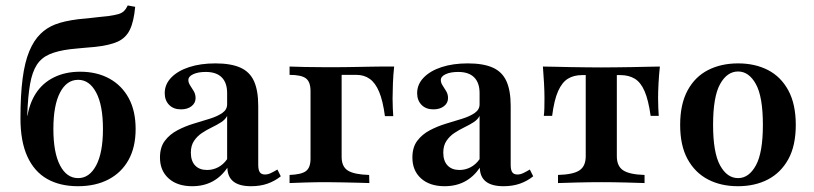

<svg xmlns="http://www.w3.org/2000/svg" viewBox="-20 -655 2913 687"><path d="M258.9 11.3Q194.4 11.3 148.4 -14.9Q102.4 -41.1 77.8 -95.2Q53.2 -149.2 53.2 -231.5Q53.2 -315.3 60.9 -373.8Q68.5 -432.3 84.7 -471.4Q100.8 -510.5 125 -533.9Q146.8 -555.6 177.8 -567.7Q208.9 -579.8 260.5 -586.3Q279.8 -587.9 298 -589.9Q316.1 -591.9 333.9 -594Q351.6 -596 368.5 -597.6Q390.3 -600.8 403.2 -604.4Q416.1 -608.1 423.8 -615.7Q431.5 -623.4 437.1 -635.5L463.7 -630.6Q458.9 -578.2 444.8 -548.8Q430.6 -519.4 401.2 -506Q371.8 -492.7 319.4 -487.1Q306.5 -486.3 291.1 -484.7Q275.8 -483.1 260.5 -481.9Q245.2 -480.6 231.5 -479Q186.3 -473.4 157.3 -460.9Q128.2 -448.4 111.7 -423Q95.2 -397.6 87.5 -353.6Q79.8 -309.7 77.4 -241.1H85.5L76.6 -229.8Q83.9 -283.1 108.1 -320.6Q132.3 -358.1 173 -378.2Q213.7 -398.4 266.9 -398.4Q326.6 -398.4 371.4 -373.8Q416.1 -349.2 440.7 -303.6Q465.3 -258.1 465.3 -193.5Q465.3 -128.2 439.9 -82.7Q414.5 -37.1 368.1 -12.9Q321.8 11.3 258.9 11.3ZM259.7 -17.7Q300 -17.7 324.2 -63.3Q348.4 -108.9 348.4 -193.5Q348.4 -278.2 324.2 -323.8Q300 -369.4 259.7 -369.4Q218.5 -369.4 194.8 -323.8Q171 -278.2 171 -193.5Q171 -108.9 194.8 -63.3Q218.5 -17.7 259.7 -17.7Z M667.7 11.3Q614.5 11.3 583.5 -16.5Q552.4 -44.4 552.4 -91.1Q552.4 -128.2 569.8 -151.2Q587.1 -174.2 614.5 -188.7Q641.9 -203.2 672.6 -212.5Q703.2 -221.8 730.6 -230.2Q758.1 -238.7 775.4 -250.8Q792.7 -262.9 792.7 -281.5V-321.8Q792.7 -358.9 773.4 -378.2Q754 -397.6 716.1 -397.6Q688.7 -397.6 671.4 -389.5Q654 -381.5 654 -368.5Q654 -358.9 660.5 -349.2Q666.9 -339.5 673.4 -328.6Q679.8 -317.7 679.8 -304Q679.8 -286.3 665.3 -275Q650.8 -263.7 627.4 -263.7Q600.8 -263.7 585.1 -279.8Q569.4 -296 569.4 -321.8Q569.4 -353.2 592.7 -377.4Q616.1 -401.6 656.9 -414.9Q697.6 -428.2 750.8 -428.2Q805.6 -428.2 839.5 -413.3Q873.4 -398.4 888.7 -364.9Q904 -331.5 904 -275.8V-65.3Q904 -46.8 909.7 -38.7Q915.3 -30.6 928.2 -30.6Q938.7 -30.6 949.6 -35.9Q960.5 -41.1 972.6 -48.4L984.7 -24.2Q963.7 -7.3 937.5 2Q911.3 11.3 878.2 11.3Q795.2 11.3 793.5 -54.8Q771 -21.8 739.5 -5.2Q708.1 11.3 667.7 11.3ZM721 -46.8Q741.9 -46.8 760.5 -56.5Q779 -66.1 792.7 -85.5V-240.3Q786.3 -227.4 771.4 -217.7Q756.5 -208.1 737.9 -199.2Q719.4 -190.3 702.4 -179Q685.5 -167.7 674.2 -150.8Q662.9 -133.9 662.9 -108.9Q662.9 -79 678.2 -62.9Q693.5 -46.8 721 -46.8Z M1016.1 0V-29Q1058.9 -30.6 1075 -43.1Q1091.1 -55.6 1091.1 -87.1V-329Q1091.1 -362.1 1074.6 -374.6Q1058.1 -387.1 1016.1 -387.1V-416.9Q1034.7 -416.1 1072.2 -415.3Q1109.7 -414.5 1146 -414.5Q1158.1 -414.5 1177.8 -414.5Q1197.6 -414.5 1221 -414.9Q1244.4 -415.3 1268.1 -415.7Q1291.9 -416.1 1312.1 -416.5Q1332.3 -416.9 1343.5 -416.9H1390.3Q1387.1 -387.1 1385.9 -356.5Q1384.7 -325.8 1384.7 -302.4Q1384.7 -283.9 1385.5 -267.7Q1386.3 -251.6 1387.1 -239.5H1357.3Q1350 -294.4 1336.7 -326.2Q1323.4 -358.1 1303.2 -372.6Q1283.1 -387.1 1255.6 -387.1H1200L1202.4 -389.5V-93.5Q1202.4 -58.9 1224.6 -44.8Q1246.8 -30.6 1300.8 -29L1301.6 0Q1286.3 -0.8 1260.9 -1.2Q1235.5 -1.6 1206 -2.4Q1176.6 -3.2 1149.2 -3.2Q1108.9 -3.2 1071.8 -2Q1034.7 -0.8 1016.1 0Z M1571 11.3Q1517.7 11.3 1486.7 -16.5Q1455.6 -44.4 1455.6 -91.1Q1455.6 -128.2 1473 -151.2Q1490.3 -174.2 1517.7 -188.7Q1545.2 -203.2 1575.8 -212.5Q1606.5 -221.8 1633.9 -230.2Q1661.3 -238.7 1678.6 -250.8Q1696 -262.9 1696 -281.5V-321.8Q1696 -358.9 1676.6 -378.2Q1657.3 -397.6 1619.4 -397.6Q1591.9 -397.6 1574.6 -389.5Q1557.3 -381.5 1557.3 -368.5Q1557.3 -358.9 1563.7 -349.2Q1570.2 -339.5 1576.6 -328.6Q1583.1 -317.7 1583.1 -304Q1583.1 -286.3 1568.5 -275Q1554 -263.7 1530.6 -263.7Q1504 -263.7 1488.3 -279.8Q1472.6 -296 1472.6 -321.8Q1472.6 -353.2 1496 -377.4Q1519.4 -401.6 1560.1 -414.9Q1600.8 -428.2 1654 -428.2Q1708.9 -428.2 1742.7 -413.3Q1776.6 -398.4 1791.9 -364.9Q1807.3 -331.5 1807.3 -275.8V-65.3Q1807.3 -46.8 1812.9 -38.7Q1818.5 -30.6 1831.5 -30.6Q1841.9 -30.6 1852.8 -35.9Q1863.7 -41.1 1875.8 -48.4L1887.9 -24.2Q1866.9 -7.3 1840.7 2Q1814.5 11.3 1781.5 11.3Q1698.4 11.3 1696.8 -54.8Q1674.2 -21.8 1642.7 -5.2Q1611.3 11.3 1571 11.3ZM1624.2 -46.8Q1645.2 -46.8 1663.7 -56.5Q1682.3 -66.1 1696 -85.5V-240.3Q1689.5 -227.4 1674.6 -217.7Q1659.7 -208.1 1641.1 -199.2Q1622.6 -190.3 1605.6 -179Q1588.7 -167.7 1577.4 -150.8Q1566.1 -133.9 1566.1 -108.9Q1566.1 -79 1581.5 -62.9Q1596.8 -46.8 1624.2 -46.8Z M1976.6 0V-29Q2031.5 -30.6 2053.6 -45.6Q2075.8 -60.5 2075.8 -96V-386.3H2062.9Q2033.1 -386.3 2012.1 -373.4Q1991.1 -360.5 1977 -329Q1962.9 -297.6 1955.6 -240.3H1925.8Q1927.4 -251.6 1927.8 -268.1Q1928.2 -284.7 1928.2 -304.8Q1928.2 -326.6 1926.6 -356.9Q1925 -387.1 1922.6 -416.9Q1941.1 -416.9 1966.9 -416.1Q1992.7 -415.3 2022.2 -414.9Q2051.6 -414.5 2079.8 -414.1Q2108.1 -413.7 2130.6 -413.7Q2154 -413.7 2182.7 -414.1Q2211.3 -414.5 2240.7 -414.9Q2270.2 -415.3 2296.4 -416.1Q2322.6 -416.9 2341.1 -416.9Q2337.9 -387.1 2336.3 -356.9Q2334.7 -326.6 2334.7 -304.8Q2334.7 -284.7 2335.5 -268.1Q2336.3 -251.6 2337.1 -240.3H2308.1Q2300 -297.6 2286.3 -329Q2272.6 -360.5 2251.2 -373.4Q2229.8 -386.3 2200 -386.3H2187.1V-96Q2187.1 -60.5 2209.7 -45.6Q2232.3 -30.6 2286.3 -29V0Q2262.9 -0.8 2219 -2Q2175 -3.2 2132.3 -3.2Q2088.7 -3.2 2044.8 -2Q2000.8 -0.8 1976.6 0Z M2620.2 11.3Q2559.7 11.3 2513.3 -12.9Q2466.9 -37.1 2440.3 -85.5Q2413.7 -133.9 2413.7 -208.1Q2413.7 -282.3 2440.3 -331.5Q2466.9 -380.6 2513.7 -404.4Q2560.5 -428.2 2621 -428.2Q2681.5 -428.2 2727.8 -404.4Q2774.2 -380.6 2800.8 -331.5Q2827.4 -282.3 2827.4 -208.1Q2827.4 -133.9 2800.8 -85.5Q2774.2 -37.1 2727.8 -12.9Q2681.5 11.3 2620.2 11.3ZM2621 -17.7Q2659.7 -17.7 2684.7 -63.3Q2709.7 -108.9 2709.7 -208.1Q2709.7 -308.9 2684.7 -354Q2659.7 -399.2 2621 -399.2Q2581.5 -399.2 2556.5 -354Q2531.5 -308.9 2531.5 -208.1Q2531.5 -108.9 2556.5 -63.3Q2581.5 -17.7 2621 -17.7Z"/></svg>

Font: Playfair
Style: Bold
Weight: 700
Designer: Claus Eggers Sørensen
Foundry: Claus Eggers Sørensen
Version: Version 2.001;gftools[0.9.30]